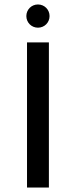

<svg xmlns="http://www.w3.org/2000/svg" viewBox="-20 -840 340 860"><path d="M101 0H199V-650H101ZM98 -768C98 -739 121 -716 150 -716C179 -716 202 -739 202 -768C202 -797 179 -820 150 -820C121 -820 98 -797 98 -768Z"/></svg>

Font: Grotesk 02 Mince
Style: Bold
Weight: 400
Designer: Frank Adebiaye, contributions by Jérémy Landes, Ariel Martín Pérez
Foundry: Velvetyne Type Foundry
Version: Version 3.000;Glyphs 3.1.2 (3150)